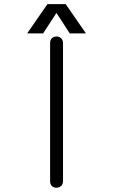

<svg xmlns="http://www.w3.org/2000/svg" viewBox="-20 -877 540 915"><path d="M218.8 -670.9V-13.7Q218.8 1 227.5 9.8Q236.3 17.6 249 17.6Q261.7 17.6 270.5 9.8Q280.3 1 280.3 -13.7V-670.9Q280.3 -686.5 270.5 -695.3Q261.7 -703.1 249 -703.1Q236.3 -703.1 227.5 -695.3Q218.8 -686.5 218.8 -670.9ZM185.5 -717.8 249 -815.4 312.5 -717.8H389.6L293 -857.4H206.1L109.4 -717.8Z"/></svg>

Font: GulimChe
Style: Regular
Weight: 400
Monospace: yes
Version: Version 2.21